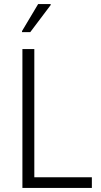

<svg xmlns="http://www.w3.org/2000/svg" viewBox="-20 -931 499 951"><path d="M91 -688H150V-53H435V0H91ZM89 -777 169 -911H231V-906L130 -772H89Z"/></svg>

Font: Saira SemiCondensed Light
Style: Regular
Weight: 300
Width: 4
Designer: Hector Gatti with collaboration of the Omnibus-Type team
Foundry: Omnibus-Type
Version: Version 0.072; ttfautohint (v1.8)